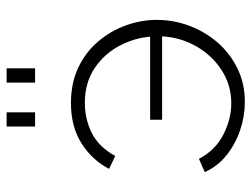

<svg xmlns="http://www.w3.org/2000/svg" viewBox="-112 -656 777 594"><g transform="rotate(-90 277.0 -359.5)"><path d="M258 9Q214 9 171 -5.5Q128 -20 93.5 -47.5Q59 -75 41 -115L82 -133Q109 -82 157 -57.5Q205 -33 254 -33Q310 -33 356 -62.5Q402 -92 430 -141Q458 -190 461 -247H203V-284H460Q456 -334 431 -380.5Q406 -427 361.5 -456.5Q317 -486 255 -486Q205 -486 162 -464.5Q119 -443 91 -392L51 -411Q78 -463 129.5 -496Q181 -529 255 -529Q317 -529 365 -506Q413 -483 445.5 -444.5Q478 -406 495 -359Q512 -312 512 -263Q512 -212 494 -163.5Q476 -115 442.5 -76Q409 -37 362 -14Q315 9 258 9ZM182 -640V-728H226V-640ZM318 -640V-728H362V-640Z"/></g></svg>

Font: Raleway Light
Style: Regular
Weight: 300
Designer: Matt McInerney, Pablo Impallari, Rodrigo Fuenzalida
Foundry: Matt McInerney, Pablo Impallari, Rodrigo Fuenzalida
Version: Version 4.026